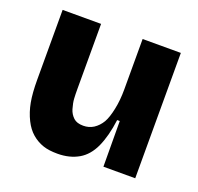

<svg xmlns="http://www.w3.org/2000/svg" viewBox="-101 -637 784 760"><g transform="rotate(20 291.0 -257.0)"><path d="M214 14Q178 14 154 6Q127 -3 105 -22Q84 -40 69 -70Q53 -102 46 -140Q39 -178 39 -234V-528H201V-255Q201 -229 202 -214Q203 -196 210 -172Q216 -152 231 -138Q245 -125 272 -125Q296 -125 315 -137Q335 -150 348 -172Q360 -193 368 -232Q376 -270 376 -315V-528H537V-230V0H403L402 -192H391Q382 -122 360 -74Q339 -29 303 -8Q265 14 214 14Z"/></g></svg>

Font: Bricolage Grotesque 36pt ExtraBold
Style: Regular
Weight: 800
Designer: Mathieu Triay
Foundry: Atelier Triay
Version: Version 1.000;gftools[0.9.30]